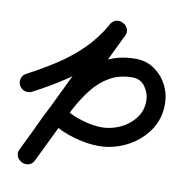

<svg xmlns="http://www.w3.org/2000/svg" viewBox="-73 -654 728 761"><g transform="rotate(10 291.0 -273.5)"><path d="M55 -249Q41 -242 26 -246.5Q11 -251 4 -265Q-3 -278 1.5 -293Q6 -308 20 -315Q81 -347 134 -381.5Q187 -416 232 -460Q277 -504 313 -566Q322 -582 336 -584.5Q350 -587 363 -580Q375 -574 381 -560.5Q387 -547 379 -531Q313 -394 246.5 -257Q180 -120 114 16Q106 33 91 36.5Q76 40 64 34Q51 28 44.5 14.5Q38 1 46 -16Q64 -53 81.5 -89Q99 -125 116 -162Q141 -213 170 -264Q199 -315 236 -357Q273 -399 322.5 -424Q372 -449 437 -449Q480 -449 512.5 -426.5Q545 -404 563.5 -368.5Q582 -333 582 -292Q582 -230 548.5 -183Q515 -136 462 -109.5Q409 -83 350 -83Q305 -83 251 -98.5Q197 -114 159 -140Q159 -140 159 -140Q159 -140 159 -140Q146 -148 143 -163.5Q140 -179 149 -192Q157 -205 172.5 -208Q188 -211 201 -202Q230 -183 273 -170.5Q316 -158 350 -158Q388 -158 424 -174.5Q460 -191 483.5 -221Q507 -251 507 -292Q507 -322 488.5 -348Q470 -374 437 -374Q385 -374 346 -351.5Q307 -329 278 -292Q249 -255 226 -212Q203 -169 184 -129Q166 -93 148.5 -56.5Q131 -20 114 16Q106 33 91 36.5Q76 40 64 34Q51 28 44.5 14.5Q38 1 46 -16Q113 -153 179 -290Q245 -427 311 -564Q319 -580 334 -582.5Q349 -585 361 -578Q374 -571 380.5 -557.5Q387 -544 378 -528Q338 -461 289 -411.5Q240 -362 181 -323Q122 -284 55 -249Q55 -249 55 -249Q55 -249 55 -249Z"/></g></svg>

Font: FRB American Cursive Guidelines Extrabold
Style: Bold Italic
Weight: 800
Italic angle: -25°
Version: Version 2.0;Modular Font Editor K font №1